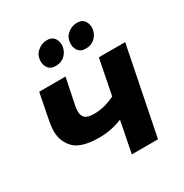

<svg xmlns="http://www.w3.org/2000/svg" viewBox="-174 -893 984 1029"><g transform="rotate(-30 317.5 -379.0)"><path d="M454 -539H617L509 0H347L385 -193Q318 -165 243 -165Q131 -165 88.8 -209Q46.5 -253 46.5 -315.5Q46.5 -343.5 53 -376L85 -539H248L214 -374Q211 -357.5 211 -344.5Q211 -319 225.5 -304Q240 -289 282 -289Q317 -289 349.5 -298Q382 -307 411 -321ZM231 -614Q201 -614 187 -632.5Q173 -651 173 -674Q173 -712 199 -735Q225 -758 258 -758Q311 -758 316 -699Q316 -678 306.2 -658.5Q296.5 -639 277.5 -626.5Q258.5 -614 231 -614ZM417 -614Q387 -614 373 -632.5Q359 -651 359 -674Q359 -713 385 -735.5Q411 -758 445 -758Q497 -758 502 -699Q502 -678 492.2 -658.5Q482.5 -639 463.5 -626.5Q444.5 -614 417 -614Z"/></g></svg>

Font: Argentum Sans SemiBold
Style: Italic
Weight: 600
Italic angle: -11°
Designer: Julieta Ulanovsky (font), Cristiano Sobral (main changes and remaster)
Foundry: Julieta Ulanovsky (font), Cristiano Sobral (main changes and remaster)
Version: Version 2.007;June 15, 2022;FontCreator 14.0.0.2814 64-bit; 